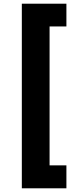

<svg xmlns="http://www.w3.org/2000/svg" viewBox="-20 -852 427 1038"><path d="M98 -832H339V-709H248V42H339V166H98Z"/></svg>

Font: Noto Sans Gurmukhi UI SemiCondensed Black
Style: Regular
Weight: 900
Width: 4
Designer: Jelle Bosma - Monotype Design Team
Foundry: Monotype Imaging Inc.
Version: Version 2.004; ttfautohint (v1.8.4.7-5d5b)